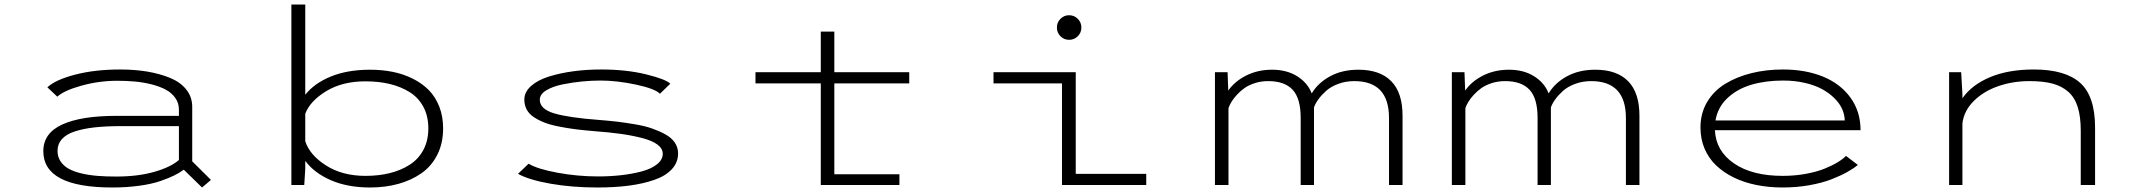

<svg xmlns="http://www.w3.org/2000/svg" viewBox="-20 -820 9490 851"><path d="M513 -512Q577 -512 632.5 -502.8Q688 -493.5 733.8 -474.8Q779.5 -456 805.8 -423Q832 -390 832 -346V-105L915 -22.5L875.5 11L794.5 -68Q777.5 -55 753.5 -43Q729.5 -31 691.5 -17.8Q653.5 -4.5 597.8 3.2Q542 11 477.5 11Q172 11 172 -150Q172 -230 256 -268.2Q340 -306.5 495 -306.5H773V-334Q773 -363 757 -385.8Q741 -408.5 715 -422.5Q689 -436.5 652.8 -445.8Q616.5 -455 579.2 -458.5Q542 -462 500.5 -462Q419 -462 341.5 -440.5Q264 -419 234 -391.5L190 -433Q225.5 -466.5 313 -489.2Q400.5 -512 513 -512ZM495 -37.5Q592.5 -37.5 665.5 -58.8Q738.5 -80 773 -111V-261H515.5Q448 -261 397.8 -255.2Q347.5 -249.5 310.2 -237Q273 -224.5 254 -203Q235 -181.5 235 -151.5Q235 -125 248.2 -105Q261.5 -85 284.2 -72.2Q307 -59.5 340.8 -51.5Q374.5 -43.5 411.8 -40.5Q449 -37.5 495 -37.5Z M1271.5 0V-800H1333V-400Q1372.5 -450.5 1446.2 -480.8Q1520 -511 1620.5 -511Q1673.5 -511 1720.8 -501.5Q1768 -492 1809.2 -471.5Q1850.5 -451 1880.2 -421Q1910 -391 1927 -347.5Q1944 -304 1944 -251Q1944 -185 1918.2 -134Q1892.5 -83 1847.5 -51.8Q1802.5 -20.5 1745 -4.8Q1687.5 11 1620.5 11Q1520.5 11 1446.5 -21.2Q1372.5 -53.5 1333 -107V-71L1328.5 0ZM1599.5 -459.5Q1497.5 -459.5 1426 -416Q1354.5 -372.5 1333 -316V-194Q1352.5 -133 1424.8 -86.8Q1497 -40.5 1600 -40.5Q1658.5 -40.5 1708 -52.8Q1757.5 -65 1796.2 -90Q1835 -115 1856.8 -156Q1878.5 -197 1878.5 -251Q1878.5 -305.5 1856.5 -346.5Q1834.5 -387.5 1795.5 -411.8Q1756.5 -436 1707.5 -447.8Q1658.5 -459.5 1599.5 -459.5Z M2628 11Q2515 11 2420 -5.8Q2325 -22.5 2276 -49.5L2323 -94.5Q2361 -71 2450.5 -54.5Q2540 -38 2631 -38Q2684 -38 2732.8 -43.5Q2781.5 -49 2824 -60.2Q2866.5 -71.5 2892 -91.8Q2917.5 -112 2917.5 -138.5Q2917.5 -161.5 2894.2 -179Q2871 -196.5 2826.8 -208Q2782.5 -219.5 2732.5 -226.5Q2682.5 -233.5 2616 -238.5Q2567 -242.5 2530 -247.2Q2493 -252 2455.5 -259.5Q2418 -267 2392 -277.2Q2366 -287.5 2345.2 -301.5Q2324.5 -315.5 2314.2 -335Q2304 -354.5 2304 -378.5Q2304 -412 2333.5 -438.5Q2363 -465 2412.2 -480.5Q2461.5 -496 2520.2 -504Q2579 -512 2643.5 -512Q2756 -512 2843.5 -490.5Q2931 -469 2951 -449L2905 -404.5Q2883 -427 2798.8 -445Q2714.5 -463 2641.5 -463Q2602.5 -463 2560.5 -459Q2518.5 -455 2474 -446Q2429.5 -437 2401 -419.5Q2372.5 -402 2372.5 -378Q2372.5 -336.5 2436.5 -317.5Q2500.5 -298.5 2634 -288.5Q2679 -285 2714.8 -280.8Q2750.5 -276.5 2793.8 -269.2Q2837 -262 2868.8 -251Q2900.5 -240 2928.2 -225Q2956 -210 2970.8 -188.2Q2985.5 -166.5 2985.5 -140Q2985.5 -100 2957.8 -70Q2930 -40 2880.2 -22.8Q2830.5 -5.5 2767.8 2.8Q2705 11 2628 11Z M3328.5 -450.5V-500H3618V-680H3678V-500H4010V-450.5H3678V-47.5H3966.5V0H3618V-450.5Z M4718.5 -643.5Q4696 -643.5 4680.2 -659.5Q4664.5 -675.5 4664.5 -698Q4664.5 -720.5 4680.2 -736.5Q4696 -752.5 4718.5 -752.5Q4741.5 -752.5 4757.2 -736.5Q4773 -720.5 4773 -698Q4773 -675.5 4757.2 -659.5Q4741.5 -643.5 4718.5 -643.5ZM4748 -49.5H5060.5V0H4687V-450.5H4383.5V-500H4748Z M5365 0V-500H5421L5424 -418.5Q5453 -460 5504 -485.5Q5555 -511 5618.5 -511Q5683 -511 5729.2 -482.2Q5775.5 -453.5 5794 -406Q5821.5 -452.5 5875.2 -481.8Q5929 -511 6000.5 -511Q6096.5 -511 6146.5 -460Q6196.5 -409 6196.5 -307V0H6136.5V-297Q6136.5 -460.5 5982.5 -460.5Q5944.5 -460.5 5911.5 -448.2Q5878.5 -436 5857.2 -416.8Q5836 -397.5 5823 -379.2Q5810 -361 5804 -344V0H5745V-297.5Q5745 -383.5 5709.5 -422Q5674 -460.5 5601 -460.5Q5570 -460.5 5542.5 -451.8Q5515 -443 5496.2 -429.8Q5477.5 -416.5 5462 -399.5Q5446.5 -382.5 5438 -368.2Q5429.5 -354 5425 -341V0Z M6415 0V-500H6471L6474 -418.5Q6503 -460 6554 -485.5Q6605 -511 6668.5 -511Q6733 -511 6779.2 -482.2Q6825.5 -453.5 6844 -406Q6871.5 -452.5 6925.2 -481.8Q6979 -511 7050.5 -511Q7146.5 -511 7196.5 -460Q7246.5 -409 7246.5 -307V0H7186.5V-297Q7186.5 -460.5 7032.5 -460.5Q6994.5 -460.5 6961.5 -448.2Q6928.5 -436 6907.2 -416.8Q6886 -397.5 6873 -379.2Q6860 -361 6854 -344V0H6795V-297.5Q6795 -383.5 6759.5 -422Q6724 -460.5 6651 -460.5Q6620 -460.5 6592.5 -451.8Q6565 -443 6546.2 -429.8Q6527.5 -416.5 6512 -399.5Q6496.5 -382.5 6488 -368.2Q6479.5 -354 6475 -341V0Z M8214.5 -89Q8196 -73.5 8168 -57.8Q8140 -42 8098.8 -25.8Q8057.5 -9.5 8000.5 0.8Q7943.5 11 7881.5 11Q7820 11 7765.2 0Q7710.5 -11 7665.2 -33Q7620 -55 7586.8 -86.5Q7553.5 -118 7535.2 -161Q7517 -204 7517 -255Q7517 -318 7546.5 -367.8Q7576 -417.5 7626.8 -448.5Q7677.5 -479.5 7742.8 -495.8Q7808 -512 7882.5 -512Q7982 -512 8059.2 -480.8Q8136.5 -449.5 8181.5 -387.8Q8226.5 -326 8226.5 -243H7581Q7585 -151 7665.5 -95.8Q7746 -40.5 7881.5 -40.5Q7935.5 -40.5 7984.2 -49.5Q8033 -58.5 8067.2 -72.5Q8101.5 -86.5 8125 -100.8Q8148.5 -115 8162 -129ZM7883.5 -463Q7805.5 -463 7742.8 -444.5Q7680 -426 7636.8 -385.5Q7593.5 -345 7583.5 -286H8156.5Q8156 -311.5 8145 -336.5Q8134 -361.5 8111.2 -384.2Q8088.5 -407 8056.8 -424.5Q8025 -442 7980.2 -452.5Q7935.5 -463 7883.5 -463Z M8619 0V-500H8672.5L8678 -402V-384.5Q8719.5 -444 8800.5 -478Q8881.5 -512 8994.5 -512Q9133.5 -512 9199.8 -452.8Q9266 -393.5 9266 -254.5V0H9202.5V-240.5Q9202.5 -303.5 9189 -346Q9175.5 -388.5 9146.5 -413.8Q9117.5 -439 9076.2 -449.8Q9035 -460.5 8975 -460.5Q8902 -460.5 8837.2 -438.2Q8772.5 -416 8728.8 -372.8Q8685 -329.5 8678 -273.5V0Z"/></svg>

Font: League Mono Extended UltraLight
Style: Regular
Weight: 200
Width: 9
Designer: Tyler Finck
Foundry: The League of Moveable Type / Tyler Finck
Version: Version 2.210